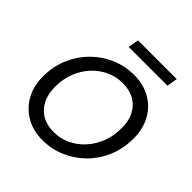

<svg xmlns="http://www.w3.org/2000/svg" viewBox="-231 -1065 1252 1252"><g transform="rotate(45 395.0 -438.5)"><path d="M351 12Q262 12 195.5 -28Q129 -68 93 -137.5Q57 -207 60 -297Q62 -384 95 -459.5Q128 -535 185 -591.5Q242 -648 316 -680Q390 -712 474 -712Q563 -712 629.5 -672.5Q696 -633 731.5 -563.5Q767 -494 764 -404Q762 -316 729.5 -240.5Q697 -165 640 -108.5Q583 -52 509 -20Q435 12 351 12ZM364 -77Q425 -77 478 -101.5Q531 -126 571.5 -169.5Q612 -213 636 -271.5Q660 -330 661 -399Q664 -468 639.5 -518Q615 -568 569 -595Q523 -622 460 -622Q400 -622 347 -598Q294 -574 253 -530.5Q212 -487 188.5 -429Q165 -371 163 -303Q161 -234 185.5 -183Q210 -132 256 -104.5Q302 -77 364 -77ZM318 -816 332 -889H689L677 -816Z"/></g></svg>

Font: DM Sans 18pt Medium
Style: Italic
Weight: 500
Italic angle: -10°
Designer: Colophon Foundry, Jonny Pinhorn
Foundry: Colophon Foundry
Version: Version 4.004;gftools[0.9.30]